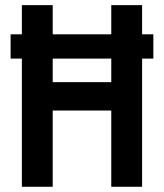

<svg xmlns="http://www.w3.org/2000/svg" viewBox="-20 -713 626 733"><path d="M20.5 -489.3H63.5V0H181.2V-291H404.8V0H522.5V-489.3H565.4V-582H522.5V-693.4H404.8V-582H181.2V-693.4H63.5V-582H20.5ZM181.2 -399.4V-489.3H404.8V-399.4Z"/></svg>

Font: Cascadia Code PL SemiBold
Style: Regular
Weight: 600
Monospace: yes
Designer: Aaron Bell
Foundry: Saja Typeworks
Version: Version 2404.023